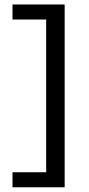

<svg xmlns="http://www.w3.org/2000/svg" viewBox="-20 -694 388 836"><path d="M261.5 121.5H34.5V56H181V-609H34.5V-674.5H261.5Z"/></svg>

Font: Anek Gujarati SemiExpanded
Style: Regular
Weight: 400
Width: 6
Designer: Mrunmayee Ghaisas (Gujarati), Yesha Goshar (Latin)
Foundry: Ek Type
Version: Version 1.003